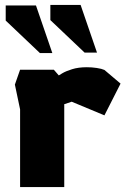

<svg xmlns="http://www.w3.org/2000/svg" viewBox="-20 -754 506 774"><path d="M61 0V-313L40 -413L61 -473H197L217 -450Q217 -450 231 -458.5Q245 -467 270.5 -475Q296 -483 330 -483Q350 -483 370 -480Q390 -477 401 -472L466 -417L401 -289L269 -344L239 -334V0ZM191 -540 125 -732H3V-671L141 -540ZM371 -542 305 -734H183V-673L321 -542Z"/></svg>

Font: Rowdies
Style: Regular
Weight: 400
Designer: Jaikishan Patel
Version: Version 1.000; ttfautohint (v1.8.3)